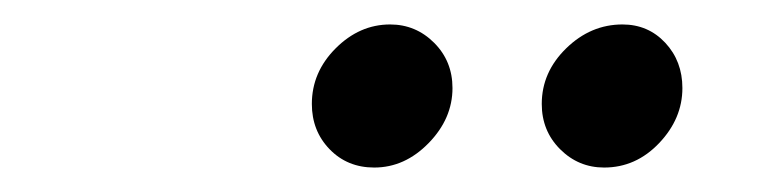

<svg xmlns="http://www.w3.org/2000/svg" viewBox="-20 -739 640 157"><path d="M286 -602Q264 -602 249.5 -617Q235 -632 235 -654Q235 -680 254.5 -699.5Q274 -719 299 -719Q320 -719 335 -704Q350 -689 350 -667Q350 -642 330.5 -622Q311 -602 286 -602ZM474 -602Q453 -602 438 -617Q423 -632 423 -654Q423 -680 443 -699.5Q463 -719 489 -719Q510 -719 524 -704Q538 -689 538 -667Q538 -642 519 -622Q500 -602 474 -602Z"/></svg>

Font: Red Hat Display Medium
Style: Italic
Weight: 500
Italic angle: -12°
Designer: Pentagram, MCKL
Foundry: Pentagram, MCKL
Version: Version 1.023; ttfautohint (v1.8.3)